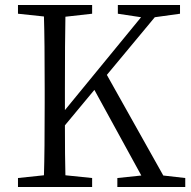

<svg xmlns="http://www.w3.org/2000/svg" viewBox="-20 -749 763 769"><path d="M52 0V-36L156 -47Q159 -142 159 -337V-392Q159 -587 156 -683L52 -694V-729H349V-694L242 -682Q240 -588 240 -392V-308L545 -680L452 -694V-729H701V-694L600 -680L408 -449L634 -46L722 -36V0H450V-36L546 -46L358 -389L240 -247Q240 -120 242 -47L349 -36V0Z"/></svg>

Font: GenRyuMin TW R
Style: Regular
Weight: 400
Version: Version 1.501;PS 1;hotconv 16.6.51;makeotf.lib2.5.65220